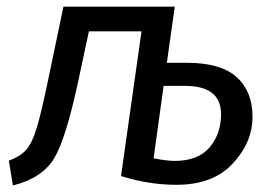

<svg xmlns="http://www.w3.org/2000/svg" viewBox="-20 -547 827 581"><path d="M508.8 -60.1Q579.6 -60.1 614.3 -101.1Q648.9 -142.1 648.9 -201.2Q648.9 -287.1 540 -287.1H475.1L444.8 -67.9Q484.9 -60.1 508.8 -60.1ZM546.9 -356.9Q647.9 -356.9 695.8 -314Q744.1 -270.5 744.1 -193.4Q744.1 -116.2 684.1 -51.8Q624 12.7 512.2 12.2Q431.2 12.2 346.2 -14.2L408.2 -452.1H249L217.8 -306.2Q179.7 -127 143.6 -67.4Q107.4 -7.8 19 14.2L6.8 -61Q43 -74.2 60.5 -95.2Q78.1 -116.2 91.3 -160.6Q105 -205.1 127.9 -315.9L171.9 -526.9H508.8L484.9 -356.9Z"/></svg>

Font: FiraSans-Italic
Style: Italic
Weight: 400
Italic angle: -8°
Designer: Carrois Corporate & Edenspiekermann AG
Foundry: Carrois Corporate GbR & Edenspiekermann AG
Version: Version 3.106;PS 003.106;hotconv 1.0.70;makeotf.lib2.5.58329